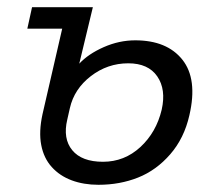

<svg xmlns="http://www.w3.org/2000/svg" viewBox="-20 -508 608 538"><path d="M255.9 9.8Q214.4 9.8 180.9 -2.7Q147.5 -15.1 125 -40Q102.5 -64.9 95.5 -101.8Q88.4 -138.7 99.1 -188L154.3 -427.7H56.6L69.8 -487.8H240.2L202.1 -329.6Q227.5 -356.9 270.8 -376Q314 -395 358.9 -395Q447.8 -395 491 -340.8Q534.2 -286.6 510.7 -185.1Q496.1 -120.6 457 -75.7Q418 -30.8 366.9 -10.5Q315.9 9.8 255.9 9.8ZM268.6 -54.7Q328.6 -54.7 373.3 -95.9Q418 -137.2 433.1 -200.7Q445.8 -257.3 420.7 -293.9Q395.5 -330.6 339.4 -330.6Q281.2 -330.6 234.6 -294.7Q188 -258.8 175.8 -205.1L168.5 -172.9Q155.8 -119.6 182.4 -87.2Q209 -54.7 268.6 -54.7Z"/></svg>

Font: HK Grotesk Italic
Style: Regular
Weight: 400
Italic angle: -13°
Designer: Alfredo Marco Pradil and Stefan Peev
Foundry: Hanken Design Co.
Version: Version 1.000;PS 001.000;hotconv 1.0.88;makeotf.lib2.5.64775